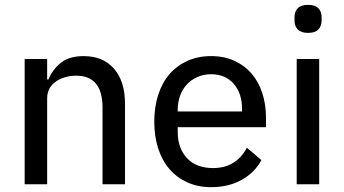

<svg xmlns="http://www.w3.org/2000/svg" viewBox="-20 -762 1422 794"><path d="M82 0V-518H175V-433H180Q198 -476 232.5 -503Q267 -530 326 -530Q406 -530 451.5 -478Q497 -426 497 -331V0H404V-317Q404 -449 295 -449Q272 -449 250.5 -443Q229 -437 212 -425.5Q195 -414 185 -396.5Q175 -379 175 -355V0Z M853 12Q799 12 755.5 -7.5Q712 -27 681.5 -62Q651 -97 634.5 -147Q618 -197 618 -259Q618 -320 634.5 -370.5Q651 -421 681.5 -456Q712 -491 755.5 -510.5Q799 -530 853 -530Q907 -530 949.5 -510.5Q992 -491 1021 -457Q1050 -423 1065 -376Q1080 -329 1080 -275V-236H715V-215Q715 -150 753 -108.5Q791 -67 861 -67Q910 -67 945 -89Q980 -111 1001 -151L1061 -100Q1034 -49 980 -18.5Q926 12 853 12ZM853 -455Q823 -455 797.5 -444Q772 -433 753.5 -413.5Q735 -394 725 -367Q715 -340 715 -308V-301H981V-311Q981 -376 946.5 -415.5Q912 -455 853 -455Z M1254 -626Q1225 -626 1211.5 -640Q1198 -654 1198 -677V-691Q1198 -714 1211.5 -728Q1225 -742 1254 -742Q1283 -742 1296.5 -728Q1310 -714 1310 -691V-677Q1310 -654 1296.5 -640Q1283 -626 1254 -626ZM1207 -518H1300V0H1207Z"/></svg>

Font: IBM Plex Sans Text
Style: Regular
Weight: 450
Designer: Mike Abbink, Paul van der Laan, Pieter van Rosmalen
Foundry: Bold Monday
Version: Version 3.005